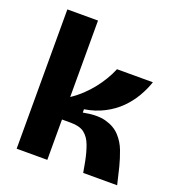

<svg xmlns="http://www.w3.org/2000/svg" viewBox="-130 -824 859 930"><g transform="rotate(20 299.0 -359.0)"><path d="M59 0V-718H217V-324Q247 -344 272.5 -368Q298 -392 318.5 -418Q339 -444 355.5 -471.5Q372 -499 384 -528H569Q556 -489 533.5 -450.5Q511 -412 478.5 -379.5Q446 -347 401 -323.5Q356 -300 300 -291V-274Q371 -288 416.5 -275.5Q462 -263 489.5 -233.5Q517 -204 531.5 -165.5Q546 -127 556 -88L577 0H402L392 -55Q383 -101 370 -135.5Q357 -170 333 -189Q309 -208 262 -208H217V0Z"/></g></svg>

Font: Bricolage Grotesque 24pt ExtraBold
Style: Regular
Weight: 800
Designer: Mathieu Triay
Foundry: Atelier Triay
Version: Version 1.001;gftools[0.9.33.dev8+g029e19f]